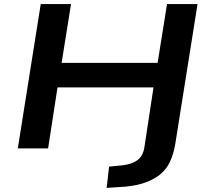

<svg xmlns="http://www.w3.org/2000/svg" viewBox="-20 -725 1018 938"><path d="M501 193 513 89 575 83Q623 78 650.5 58Q678 38 685 -3L730 -298H261L215 0H67L179 -705H327L281 -418H750L796 -705H945L836 -20Q828 27 810.5 65Q793 103 760 129Q727 155 678.5 170.5Q630 186 561 189Z"/></svg>

Font: Nunito Sans 10pt Expanded
Style: Bold Italic
Weight: 700
Width: 7
Italic angle: -9°
Designer: Vernon Adams
Foundry: Vernon Adams
Version: Version 3.101;gftools[0.9.27]